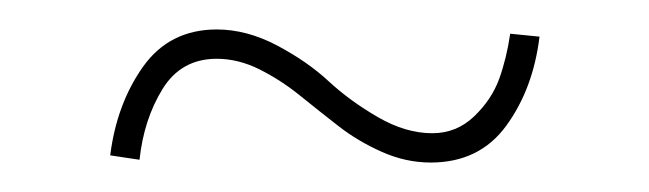

<svg xmlns="http://www.w3.org/2000/svg" viewBox="-20 -316 443 131"><path d="M328.1 -293 348.1 -291Q343.8 -255.4 325.4 -230.2Q307.1 -205.1 273.9 -205.1Q256.8 -205.1 240.5 -212.4Q224.1 -219.7 210.9 -230Q197.8 -240.2 184.8 -250.7Q171.9 -261.2 157.2 -268.6Q142.6 -275.9 127.9 -275.9Q103.5 -275.9 90.8 -255.1Q78.1 -234.4 75.2 -207L55.2 -210Q59.6 -245.1 77.6 -270.5Q95.7 -295.9 127.9 -295.9Q148.4 -295.9 169.2 -284.9Q189.9 -273.9 204.3 -260.5Q218.8 -247.1 237.8 -236.1Q256.8 -225.1 274.9 -225.1Q291.5 -225.1 303.5 -236.6Q315.4 -248 320.6 -262.2Q325.7 -276.4 328.1 -293Z"/></svg>

Font: Genome Thin
Style: Regular
Weight: 250
Designer: Alfredo Marco Pradil
Version: Version 1.001